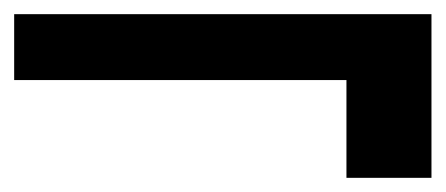

<svg xmlns="http://www.w3.org/2000/svg" viewBox="-29 -456 629 271"><path d="M460 -205V-343H-9V-436H580V-205Z"/></svg>

Font: DM Sans 9pt SemiBold
Style: Regular
Weight: 600
Version: Version 4.004;gftools[0.9.30]